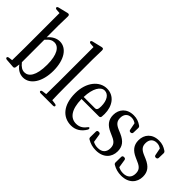

<svg xmlns="http://www.w3.org/2000/svg" viewBox="-29 -1357 1937 1937"><g transform="rotate(45 939.5 -389.0)"><path d="M86 -46 46 -41C33 -39 27 -34 27 -26C27 -18 34 -12 46 -11L140 -4C152 -3 160 -10 162 -22L168 -67C201 -19 244 1 286 1C388 1 457 -110 457 -265C457 -422 389 -521 294 -521C250 -521 206 -500 169 -455V-624L172 -756C172 -766 170 -772 165 -776C160 -779 155 -781 144 -778L42 -753C31 -750 25 -745 25 -737C25 -730 32 -724 44 -723L88 -720V-231C88 -179 87 -100 86 -46ZM170 -101V-421C207 -465 233 -475 261 -475C323 -475 369 -408 369 -264C369 -102 317 -46 260 -46C228 -46 201 -62 170 -101Z M507 -26C507 -18 514 -13 527 -13H701C714 -13 721 -18 721 -26C721 -34 714 -39 702 -41L658 -47C656 -104 655 -175 655 -231V-624L658 -756C658 -766 656 -772 652 -776C648 -779 641 -781 630 -778L527 -753C516 -750 510 -745 510 -737C510 -730 517 -724 529 -723L573 -720V-231C573 -175 572 -104 571 -47L526 -41C514 -39 507 -34 507 -26Z M972 1C1038 1 1088 -34 1121 -90C1127 -100 1126 -108 1121 -114C1116 -120 1109 -115 1100 -103C1072 -66 1039 -48 995 -48C917 -48 860 -112 858 -264H1106C1118 -264 1126 -270 1128 -282C1129 -294 1130 -306 1130 -322C1130 -433 1070 -521 966 -521C861 -521 771 -420 771 -259C771 -88 855 1 972 1ZM859 -294C863 -421 909 -490 963 -490C1017 -490 1051 -435 1051 -353C1051 -310 1043 -294 1018 -294Z M1326 1C1432 1 1490 -64 1490 -149C1490 -216 1459 -260 1381 -294L1341 -311C1288 -334 1268 -359 1268 -405C1268 -456 1296 -489 1348 -489C1370 -489 1388 -483 1409 -469L1424 -393C1426 -381 1433 -375 1445 -375H1447C1459 -375 1468 -383 1468 -395L1470 -462C1470 -472 1466 -480 1457 -486C1423 -509 1391 -521 1348 -521C1250 -521 1197 -457 1197 -376C1197 -305 1235 -263 1300 -234L1340 -216C1398 -192 1416 -166 1416 -119C1416 -64 1384 -30 1322 -30C1295 -30 1274 -36 1253 -47L1239 -135C1237 -148 1229 -153 1217 -153H1213C1200 -153 1193 -146 1193 -133L1192 -55C1192 -44 1196 -36 1206 -31C1242 -10 1280 1 1326 1Z M1687 1C1793 1 1851 -64 1851 -149C1851 -216 1820 -260 1742 -294L1702 -311C1649 -334 1629 -359 1629 -405C1629 -456 1657 -489 1709 -489C1731 -489 1749 -483 1770 -469L1785 -393C1787 -381 1794 -375 1806 -375H1808C1820 -375 1829 -383 1829 -395L1831 -462C1831 -472 1827 -480 1818 -486C1784 -509 1752 -521 1709 -521C1611 -521 1558 -457 1558 -376C1558 -305 1596 -263 1661 -234L1701 -216C1759 -192 1777 -166 1777 -119C1777 -64 1745 -30 1683 -30C1656 -30 1635 -36 1614 -47L1600 -135C1598 -148 1590 -153 1578 -153H1574C1561 -153 1554 -146 1554 -133L1553 -55C1553 -44 1557 -36 1567 -31C1603 -10 1641 1 1687 1Z"/></g></svg>

Font: 寒蝉锦书宋 CompactLight
Style: Bold
Weight: 400
Width: 4
Designer: 寒蝉锦书宋{Warren} 思源宋体{Ryoko NISHIZUKA 西塚涼子 (kana & ideographs); Frank Grießhammer (Latin, Greek & Cyrillic); Wenlong ZHANG 
Foundry: Adobe & ChillType
Version: Version 2.000;Glyphs 3.1.1 (3135)